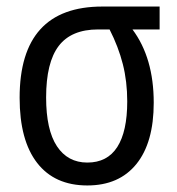

<svg xmlns="http://www.w3.org/2000/svg" viewBox="-20 -557 540 587"><path d="M40 -258Q40 -537 293 -537H468V-467H385Q450 -380 450 -243Q450 -121 397 -55.5Q344 10 247 10Q147 10 93.5 -59Q40 -128 40 -258ZM369 -247Q369 -308 355.5 -361Q342 -414 315 -467H280Q198 -467 159.5 -416.5Q121 -366 121 -259Q121 -160 154 -110Q187 -60 247 -60Q308 -60 338.5 -107.5Q369 -155 369 -247Z"/></svg>

Font: Noto Sans Mono UI Cond
Style: Regular
Weight: 400
Width: 3
Monospace: yes
Designer: Monotype Design team
Foundry: Monotype Imaging Inc.
Version: Version 1.000